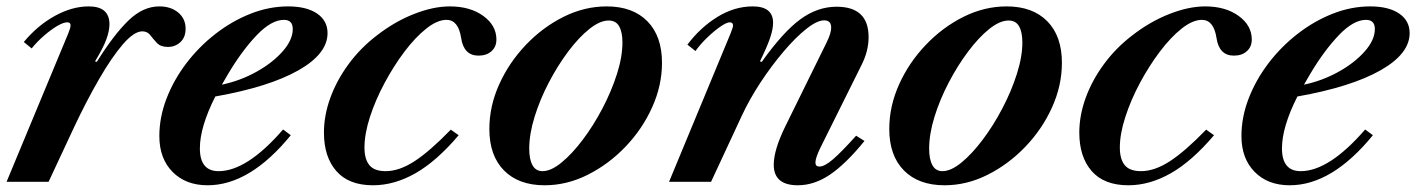

<svg xmlns="http://www.w3.org/2000/svg" viewBox="-21 -554 4315 585"><path d="M-1 0 186.5 -451Q190 -459.5 192 -466Q194 -472.5 194 -477Q194 -486 183.5 -486Q172.5 -486 153.2 -474.8Q134 -463.5 113 -445.2Q92 -427 75.5 -406.5L51.5 -426Q93.5 -476.5 146 -505.5Q198.5 -534.5 249.5 -534.5Q312.5 -534.5 312.5 -480Q312.5 -460 302.8 -433.5Q293 -407 268.5 -367L274 -365.5Q325.5 -448 370 -491.2Q414.5 -534.5 464.5 -534.5Q499.5 -534.5 522 -515.8Q544.5 -497 544.5 -466.5Q544.5 -440.5 528.8 -425.8Q513 -411 490.5 -411Q468.5 -411 457.2 -423Q446 -435 437 -446.8Q428 -458.5 412.5 -458.5Q387.5 -458.5 353.2 -418.8Q319 -379 280.8 -312.8Q242.5 -246.5 205 -167L127 0Z M611.5 10.5Q545 10.5 504.8 -30.2Q464.5 -71 464.5 -139.5Q464.5 -197 486.5 -254Q508.5 -311 547 -361.5Q585.5 -412 635.8 -451Q686 -490 742.5 -512.2Q799 -534.5 857 -534.5Q913 -534.5 945 -512.8Q977 -491 977 -453Q977 -390 887.8 -339.5Q798.5 -289 635 -260Q588 -167 588 -102Q588 -32.5 645 -32.5Q731.5 -32.5 841.5 -159.5L865 -142Q740.5 10.5 611.5 10.5ZM655 -296Q711.5 -308 760.8 -335.5Q810 -363 840.5 -397.8Q871 -432.5 871 -465.5Q871 -493.5 844 -493.5Q806 -493.5 761.2 -446.8Q716.5 -400 674.5 -329.5Z M1115.5 10.5Q1041.5 10.5 1003.8 -32.8Q966 -76 966 -150Q966 -202.5 985.5 -256Q1005 -309.5 1041 -358.5Q1077 -407.5 1126.5 -445.5Q1181 -488 1240 -511.2Q1299 -534.5 1349.5 -534.5Q1411.5 -534.5 1451.5 -505.5Q1491.5 -476.5 1491.5 -433.5Q1491.5 -411.5 1476.5 -398Q1461.5 -384.5 1437 -384.5Q1392 -384.5 1384 -438.5Q1375.5 -493.5 1339.5 -493.5Q1311.5 -493.5 1278 -467Q1244.5 -440.5 1211.5 -396.8Q1178.5 -353 1150.8 -301.2Q1123 -249.5 1106.2 -197.8Q1089.5 -146 1089.5 -104.5Q1089.5 -69 1104.5 -50.8Q1119.5 -32.5 1154 -32.5Q1195.5 -32.5 1242 -62.8Q1288.5 -93 1352.5 -159L1376.5 -142Q1309.5 -63 1245 -26.2Q1180.5 10.5 1115.5 10.5Z M1638.5 10.5Q1559 10.5 1514.5 -34.8Q1470 -80 1470 -161Q1470 -230.5 1500 -297Q1530 -363.5 1581.2 -417.2Q1632.5 -471 1696.2 -502.8Q1760 -534.5 1827.5 -534.5Q1907 -534.5 1951.5 -489.2Q1996 -444 1996 -362.5Q1996 -293.5 1966 -227Q1936 -160.5 1884.8 -107Q1833.5 -53.5 1769.8 -21.5Q1706 10.5 1638.5 10.5ZM1632 -32.5Q1658 -32.5 1690.2 -59Q1722.5 -85.5 1755 -128.8Q1787.5 -172 1814.8 -224Q1842 -276 1858.8 -328.5Q1875.5 -381 1875.5 -424.5Q1875.5 -456 1865.5 -473.8Q1855.5 -491.5 1833.5 -491.5Q1807 -491.5 1774.8 -465.8Q1742.5 -440 1710.2 -397Q1678 -354 1651 -302.2Q1624 -250.5 1607.8 -198Q1591.5 -145.5 1591.5 -101Q1591.5 -68.5 1601.5 -50.5Q1611.5 -32.5 1632 -32.5Z M2410 10.5Q2336.5 10.5 2336.5 -52Q2336.5 -97 2371.5 -168.5L2498 -425.5Q2511.5 -453 2511.5 -470Q2511.5 -492 2490 -492Q2468.5 -492 2435.8 -466Q2403 -440 2366.5 -397Q2330 -354 2296.2 -302.8Q2262.5 -251.5 2239 -201L2145.5 0H2017.5L2204.5 -451Q2212.5 -471 2212.5 -476Q2212.5 -486 2202.5 -486Q2193 -486 2173.8 -472.8Q2154.5 -459.5 2133.8 -439.5Q2113 -419.5 2098 -398.5L2073.5 -418Q2113 -470.5 2165 -502.5Q2217 -534.5 2272.5 -534.5Q2334.5 -534.5 2334.5 -484.5Q2334.5 -465.5 2325.5 -438.8Q2316.5 -412 2294.5 -367L2300 -365.5Q2364.5 -456 2417 -494.8Q2469.5 -533.5 2528 -533.5Q2625.5 -533.5 2625.5 -441Q2625.5 -398.5 2604 -356L2477.5 -101.5Q2471 -88 2467.2 -76.8Q2463.5 -65.5 2463.5 -59Q2463.5 -46.5 2475.5 -46.5Q2491.5 -46.5 2517.5 -69Q2543.5 -91.5 2587.5 -140.5L2613 -124.5Q2556 -54.5 2508 -22Q2460 10.5 2410 10.5Z M2857 10.5Q2777.5 10.5 2733 -34.8Q2688.5 -80 2688.5 -161Q2688.5 -230.5 2718.5 -297Q2748.5 -363.5 2799.8 -417.2Q2851 -471 2914.8 -502.8Q2978.5 -534.5 3046 -534.5Q3125.5 -534.5 3170 -489.2Q3214.5 -444 3214.5 -362.5Q3214.5 -293.5 3184.5 -227Q3154.5 -160.5 3103.2 -107Q3052 -53.5 2988.2 -21.5Q2924.5 10.5 2857 10.5ZM2850.5 -32.5Q2876.5 -32.5 2908.8 -59Q2941 -85.5 2973.5 -128.8Q3006 -172 3033.2 -224Q3060.5 -276 3077.2 -328.5Q3094 -381 3094 -424.5Q3094 -456 3084 -473.8Q3074 -491.5 3052 -491.5Q3025.5 -491.5 2993.2 -465.8Q2961 -440 2928.8 -397Q2896.5 -354 2869.5 -302.2Q2842.5 -250.5 2826.2 -198Q2810 -145.5 2810 -101Q2810 -68.5 2820 -50.5Q2830 -32.5 2850.5 -32.5Z M3417 10.5Q3343 10.5 3305.2 -32.8Q3267.5 -76 3267.5 -150Q3267.5 -202.5 3287 -256Q3306.5 -309.5 3342.5 -358.5Q3378.5 -407.5 3428 -445.5Q3482.5 -488 3541.5 -511.2Q3600.5 -534.5 3651 -534.5Q3713 -534.5 3753 -505.5Q3793 -476.5 3793 -433.5Q3793 -411.5 3778 -398Q3763 -384.5 3738.5 -384.5Q3693.5 -384.5 3685.5 -438.5Q3677 -493.5 3641 -493.5Q3613 -493.5 3579.5 -467Q3546 -440.5 3513 -396.8Q3480 -353 3452.2 -301.2Q3424.5 -249.5 3407.8 -197.8Q3391 -146 3391 -104.5Q3391 -69 3406 -50.8Q3421 -32.5 3455.5 -32.5Q3497 -32.5 3543.5 -62.8Q3590 -93 3654 -159L3678 -142Q3611 -63 3546.5 -26.2Q3482 10.5 3417 10.5Z M3908.5 10.5Q3842 10.5 3801.8 -30.2Q3761.5 -71 3761.5 -139.5Q3761.5 -197 3783.5 -254Q3805.5 -311 3844 -361.5Q3882.5 -412 3932.8 -451Q3983 -490 4039.5 -512.2Q4096 -534.5 4154 -534.5Q4210 -534.5 4242 -512.8Q4274 -491 4274 -453Q4274 -390 4184.8 -339.5Q4095.5 -289 3932 -260Q3885 -167 3885 -102Q3885 -32.5 3942 -32.5Q4028.5 -32.5 4138.5 -159.5L4162 -142Q4037.5 10.5 3908.5 10.5ZM3952 -296Q4008.5 -308 4057.8 -335.5Q4107 -363 4137.5 -397.8Q4168 -432.5 4168 -465.5Q4168 -493.5 4141 -493.5Q4103 -493.5 4058.2 -446.8Q4013.5 -400 3971.5 -329.5Z"/></svg>

Font: Libre Caslon Text SemiBold Italic
Style: Regular
Weight: 600
Italic angle: -22.583°
Designer: Pablo Impallari, Rodrigo Fuenzalida, Katja Schimmel
Foundry: Pablo Impallari, Rodrigo Fuenzalida
Version: Version 2.000